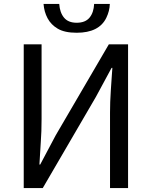

<svg xmlns="http://www.w3.org/2000/svg" viewBox="-20 -959 773 979"><path d="M101 -733H192V-352Q192 -288 188 -235Q185 -198 181 -120H185L264 -269L535 -733H633V0H541V-385Q541 -438 545 -497.5Q549 -557 550 -571L553 -613H549L469 -465L198 0H101ZM274 -813Q240 -833 222.5 -866Q205 -899 202 -939H282Q285 -895 306.5 -869Q328 -843 371 -843Q415 -843 436.5 -869Q458 -895 460 -939H540Q539 -903 522 -868Q485 -792 371 -792Q309 -792 274 -813Z"/></svg>

Font: Merged Yaku Han JP
Style: Regular
Weight: 400
Designer: Ryoko NISHIZUKA 西塚涼子 (kana, bopomofo & ideographs); Paul D. Hunt (Latin, Greek & Cyrillic); Sandoll Communications 산돌커뮤니
Foundry: Adobe
Version: Version 2.004